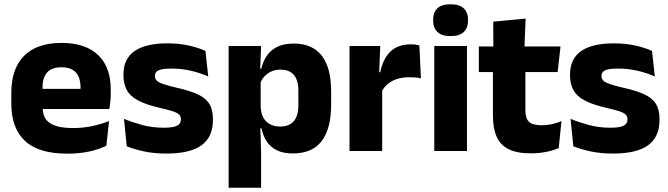

<svg xmlns="http://www.w3.org/2000/svg" viewBox="-20 -707 3130 899"><path d="M295 12.5Q161 12.5 97 -47.2Q33 -107 33 -221.5V-272.5Q33 -385.5 93 -445.8Q153 -506 267.5 -506Q344.5 -506 395.8 -479.8Q447 -453.5 472.8 -405Q498.5 -356.5 498.5 -288.5V-272Q498.5 -253 496.8 -233.2Q495 -213.5 492 -196.5H354Q356 -225.5 356.5 -251.2Q357 -277 357 -298Q357 -328.5 347.5 -349.2Q338 -370 318.2 -381Q298.5 -392 267.5 -392Q221.5 -392 200.2 -367.2Q179 -342.5 179 -297V-252L180 -235.5V-200.5Q180 -181.5 186.2 -164.5Q192.5 -147.5 208.2 -134.8Q224 -122 251.8 -114.8Q279.5 -107.5 322.5 -107.5Q368 -107.5 410 -116.2Q452 -125 490.5 -140L478 -25Q444 -7.5 397.5 2.5Q351 12.5 295 12.5ZM461 -196.5H114V-291H461Z M759.5 12Q701 12 654 1.8Q607 -8.5 573.5 -22L560.5 -150.5Q599 -134.5 645.8 -121.8Q692.5 -109 747 -109Q790.5 -109 808.8 -118.2Q827 -127.5 827 -147V-149Q827 -162.5 817.8 -171.2Q808.5 -180 785.8 -187Q763 -194 722 -203.5Q660.5 -218 624.5 -237.8Q588.5 -257.5 573.2 -286.2Q558 -315 558 -354.5V-358.5Q558 -431.5 610 -467.8Q662 -504 763 -504Q820 -504 865.5 -493.5Q911 -483 942 -468.5L955 -349Q919 -365 874.8 -375.5Q830.5 -386 782 -386Q752.5 -386 735.8 -382Q719 -378 712.2 -370.5Q705.5 -363 705.5 -352V-350.5Q705.5 -338.5 713.5 -330Q721.5 -321.5 742.8 -314Q764 -306.5 804 -297Q866 -283.5 904 -266.2Q942 -249 959.5 -221.8Q977 -194.5 977 -149.5V-145Q977 -65.5 923.5 -26.8Q870 12 759.5 12Z M1351 11.5Q1307 11.5 1277 -3Q1247 -17.5 1229.2 -44.2Q1211.5 -71 1204 -106.5H1164.5L1200.5 -209.5Q1201.5 -179 1212.2 -158Q1223 -137 1243.2 -125.8Q1263.5 -114.5 1291.5 -114.5Q1333.5 -114.5 1355.2 -139.2Q1377 -164 1377 -213V-283Q1377 -332 1355.8 -356.5Q1334.5 -381 1292.5 -381Q1269 -381 1249.8 -372Q1230.5 -363 1217.2 -348.2Q1204 -333.5 1198 -314.5L1163 -385H1203.5Q1211 -418 1228.5 -444.8Q1246 -471.5 1277 -487.2Q1308 -503 1356 -503Q1442 -503 1486.2 -446.8Q1530.5 -390.5 1530.5 -278V-218Q1530.5 -104.5 1486.2 -46.5Q1442 11.5 1351 11.5ZM1202.5 172H1050.5V-491.5H1202.5L1197.5 -359L1200.5 -341.5V-152.5L1198.5 -126.5L1202.5 5Z M1766.5 -276 1724.5 -369H1760.5Q1772.5 -430 1807.2 -464.8Q1842 -499.5 1905.5 -499.5Q1916.5 -499.5 1925.8 -498Q1935 -496.5 1943.5 -494.5L1951 -340Q1940.5 -343 1926.5 -344.2Q1912.5 -345.5 1898 -345.5Q1849 -345.5 1815.5 -327.2Q1782 -309 1766.5 -276ZM1769.5 0H1616.5V-491.5H1760.5L1754 -334.5L1769.5 -332.5Z M2166.5 0H2013.5V-491.5H2166.5ZM2090 -538Q2047 -538 2027.5 -557.8Q2008 -577.5 2008 -611V-614.5Q2008 -648 2027.5 -667.5Q2047 -687 2090 -687Q2132 -687 2151.8 -667.5Q2171.5 -648 2171.5 -614.5V-611Q2171.5 -577 2151.8 -557.5Q2132 -538 2090 -538Z M2465 11Q2399.5 11 2360.8 -8.8Q2322 -28.5 2305 -68Q2288 -107.5 2288 -165.5V-440H2440V-190Q2440 -154 2456.2 -137.2Q2472.5 -120.5 2517 -120.5Q2541.5 -120.5 2565.5 -126Q2589.5 -131.5 2609 -140L2596 -13.5Q2570.5 -2.5 2537.2 4.2Q2504 11 2465 11ZM2591 -369.5H2222V-489.5H2604.5ZM2435.5 -478.5H2290L2289.5 -605.5L2441 -620Z M2850.5 12Q2792 12 2745 1.8Q2698 -8.5 2664.5 -22L2651.5 -150.5Q2690 -134.5 2736.8 -121.8Q2783.5 -109 2838 -109Q2881.5 -109 2899.8 -118.2Q2918 -127.5 2918 -147V-149Q2918 -162.5 2908.8 -171.2Q2899.5 -180 2876.8 -187Q2854 -194 2813 -203.5Q2751.5 -218 2715.5 -237.8Q2679.5 -257.5 2664.2 -286.2Q2649 -315 2649 -354.5V-358.5Q2649 -431.5 2701 -467.8Q2753 -504 2854 -504Q2911 -504 2956.5 -493.5Q3002 -483 3033 -468.5L3046 -349Q3010 -365 2965.8 -375.5Q2921.5 -386 2873 -386Q2843.5 -386 2826.8 -382Q2810 -378 2803.2 -370.5Q2796.5 -363 2796.5 -352V-350.5Q2796.5 -338.5 2804.5 -330Q2812.5 -321.5 2833.8 -314Q2855 -306.5 2895 -297Q2957 -283.5 2995 -266.2Q3033 -249 3050.5 -221.8Q3068 -194.5 3068 -149.5V-145Q3068 -65.5 3014.5 -26.8Q2961 12 2850.5 12Z"/></svg>

Font: Anek Kannada
Style: Bold
Weight: 700
Version: Version 1.003